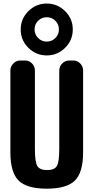

<svg xmlns="http://www.w3.org/2000/svg" viewBox="-20 -1080 540 1109"><path d="M403.3 -730.5Q426.8 -730.5 443.4 -713.4Q460 -696.3 460 -672.9V-200.2Q460 -84 412.6 -37.1Q365.2 9.8 250 9.8Q134.8 9.8 87.4 -37.1Q40 -84 40 -200.2V-672.9Q40 -696.3 57.1 -713.4Q74.2 -730.5 96.7 -730.5H125Q148.4 -730.5 165 -713.4Q181.6 -696.3 181.6 -672.9V-219.7Q181.6 -143.6 195.8 -120.6Q210 -97.7 252 -97.7Q293.9 -97.7 308.1 -120.6Q322.3 -143.6 322.3 -219.7V-672.9Q322.3 -696.3 339.4 -713.4Q356.4 -730.5 378.9 -730.5ZM299.8 -860.4Q320.3 -880.9 320.3 -910.2Q320.3 -939.5 299.8 -960Q279.3 -980.5 250 -980.5Q220.7 -980.5 200.2 -960Q179.7 -939.5 179.7 -910.2Q179.7 -880.9 200.2 -860.4Q220.7 -839.8 250 -839.8Q279.3 -839.8 299.8 -860.4ZM144 -803.7Q99.6 -847.7 99.6 -909.7Q99.6 -971.7 144 -1015.6Q188.5 -1059.6 250 -1059.6Q311.5 -1059.6 356 -1015.6Q400.4 -971.7 400.4 -909.7Q400.4 -847.7 356 -803.7Q311.5 -759.8 250 -759.8Q188.5 -759.8 144 -803.7Z"/></svg>

Font: Rounded Mgen+ 1mn bold
Style: Bold
Weight: 700
Designer: [Source Han Sans]
Ryoko NISHIZUKA  (kana & ideographs); Paul D. Hunt (Latin, Greek & Cyrillic); Wenlong ZHANG  (bopomofo
Version: Version 1.059.20150602